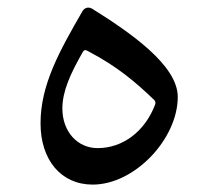

<svg xmlns="http://www.w3.org/2000/svg" viewBox="-20 -464 561 511"><path d="M226.6 27.3C338.9 27.3 453.1 -94.7 453.1 -206C453.1 -290.5 326.7 -377.4 225.1 -440.9C221.7 -442.9 218.3 -443.8 214.8 -443.8C209 -443.8 203.1 -440.4 199.7 -434.6C137.7 -327.1 87.9 -238.3 87.9 -135.7C87.9 -38.1 142.6 27.3 226.6 27.3ZM239.7 -69.8C186.5 -69.8 146 -113.3 146 -175.3C146 -220.2 166.5 -266.6 200.7 -326.2C202.6 -329.1 204.6 -330.6 207 -330.6C208.5 -330.6 210.4 -330.1 212.9 -328.6C292.5 -287.1 341.3 -245.1 390.6 -197.7C392.6 -195.8 393.6 -193.3 393.6 -190.4C393.6 -189 393.6 -187 392.6 -185C365.2 -113.7 306.6 -69.8 239.8 -69.8Z"/></svg>

Font: Pfont
Style: Regular
Weight: 400
Designer: Damoon Khanjanzadeh
Foundry: pfont
Version: Version 1.000;PS 000.300;hotconv 1.0.88;makeotf.lib2.5.64775